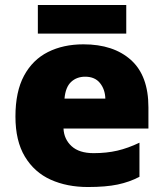

<svg xmlns="http://www.w3.org/2000/svg" viewBox="-20 -741 658 771"><path d="M315 -563Q436 -563 506 -500Q576 -437 576 -310V-225H235Q237 -182 267.5 -154Q298 -126 356 -126Q408 -126 451 -136Q494 -146 540 -168V-31Q500 -10 452.5 0Q405 10 333 10Q249 10 183.5 -19.5Q118 -49 80 -112Q42 -175 42 -273Q42 -373 76.5 -437Q111 -501 172.5 -532Q234 -563 315 -563ZM322 -433Q288 -433 265.5 -412Q243 -391 239 -345H403Q402 -382 381.5 -407.5Q361 -433 322 -433ZM487 -721V-606H132V-721Z"/></svg>

Font: Noto Sans Syriac Western Black
Style: Regular
Weight: 900
Designer: Patrick Giasson and the Monotype Design Team
Foundry: Monotype Imaging Inc.
Version: Version 3.000; ttfautohint (v1.8.4.7-5d5b)